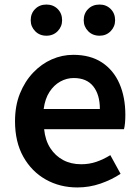

<svg xmlns="http://www.w3.org/2000/svg" viewBox="-20 -810 613 844"><path d="M320 14Q243 14 181 -21Q119 -56 82.5 -121Q46 -186 46 -277Q46 -345 67.5 -398.5Q89 -452 125.5 -490.5Q162 -529 207.5 -549Q253 -569 302 -569Q377 -569 428 -535.5Q479 -502 505 -442.5Q531 -383 531 -305Q531 -286 529.5 -269.5Q528 -253 525 -242H174Q179 -193 201 -159Q223 -125 257.5 -106.5Q292 -88 337 -88Q372 -88 403 -98.5Q434 -109 465 -128L510 -46Q471 -20 422 -3Q373 14 320 14ZM172 -331H419Q419 -394 390 -430.5Q361 -467 304 -467Q273 -467 245 -451.5Q217 -436 197.5 -406Q178 -376 172 -331ZM184 -653Q154 -653 134.5 -673Q115 -693 115 -721Q115 -751 134.5 -770.5Q154 -790 184 -790Q214 -790 233.5 -770.5Q253 -751 253 -721Q253 -693 233.5 -673Q214 -653 184 -653ZM418 -653Q387 -653 367.5 -673Q348 -693 348 -721Q348 -751 367.5 -770.5Q387 -790 418 -790Q447 -790 466.5 -770.5Q486 -751 486 -721Q486 -693 466.5 -673Q447 -653 418 -653Z"/></svg>

Font: Noto Sans HK SemiBold
Style: Regular
Weight: 600
Version: Version 2.004-H2;hotconv 1.0.118;makeotfexe 2.5.65603